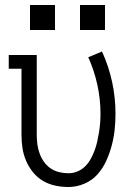

<svg xmlns="http://www.w3.org/2000/svg" viewBox="-20 -740 540 768"><path d="M254 8Q227 8 201 2.5Q175 -3 152 -16.5Q129 -30 112 -51Q95 -72 84.5 -96.5Q74 -121 70 -147Q66 -173 66 -200V-465H15V-520H127V-200Q127 -181 129.5 -162.5Q132 -144 138.5 -126Q145 -108 156 -92.5Q167 -77 182.5 -66.5Q198 -56 216.5 -51.5Q235 -47 254 -47Q273 -47 290.5 -54.5Q308 -62 321 -75Q334 -88 343 -104.5Q352 -121 358.5 -138.5Q365 -156 369 -174Q373 -192 376 -210.5Q379 -229 380.5 -247.5Q382 -266 382 -285Q382 -343 369.5 -400.5Q357 -458 333 -511L388 -534Q415 -475 428.5 -412Q442 -349 442 -285Q442 -252 438.5 -220Q435 -188 426.5 -156.5Q418 -125 404.5 -95.5Q391 -66 369.5 -42Q348 -18 317 -5Q286 8 254 8ZM300 -620V-720H400V-620ZM100 -620V-720H200V-620Z"/></svg>

Font: Iosevka Fixed SS04 Light
Style: Regular
Weight: 300
Monospace: yes
Designer: Belleve Invis
Foundry: Belleve Invis
Version: Version 32.5.0